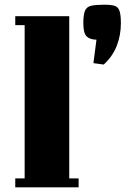

<svg xmlns="http://www.w3.org/2000/svg" viewBox="-20 -798 535 818"><path d="M45 -729H275V-38H315V0H45V-38H85V-691H45ZM495 -699Q495 -648 477.5 -603Q460 -558 422 -523L378 -529L391 -629Q364 -629 349.5 -642.5Q335 -656 335 -699Q335 -735 342 -752Q349 -769 368.5 -773.5Q388 -778 423 -778Q452 -778 467.5 -773.5Q483 -769 489 -752Q495 -735 495 -699Z"/></svg>

Font: Unlock
Style: Regular
Weight: 400
Designer: Eduardo Rodriguez Tunni
Foundry: Eduardo Rodriguez Tunni
Version: Version 1.003; ttfautohint (v1.8.4.7-5d5b);gftools[0.9.23]